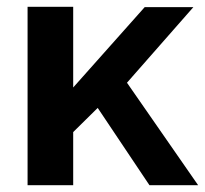

<svg xmlns="http://www.w3.org/2000/svg" viewBox="-20 -544 602 564"><path d="M353 -301 548 -523H405L195 -287V-524H61V0H195V-156L267 -227L419 0H562Z"/></svg>

Font: RT Raleway Bold
Style: Regular
Weight: 400
Designer: Matt McInerney, Pablo Impallari, Rodrigo Fuenzalida — Edited by Milan Moffatt in April 2016
Foundry: Matt McInerney, Pablo Impallari, Rodrigo Fuenzalida — Edited by Milan Moffatt in April 2016
Version: Version 3.001